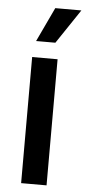

<svg xmlns="http://www.w3.org/2000/svg" viewBox="-54 -788 369 819"><g transform="rotate(5 130.5 -378.0)"><path d="M68.8 0V-540H177.7V0ZM79.6 -609.4 148.9 -756.3H260.7L162.1 -609.4Z"/></g></svg>

Font: V-Inter
Style: Medium-500
Weight: 500
Designer: Rasmus Andersson
Foundry: rsms
Version: Version 4.000;git-4146feb